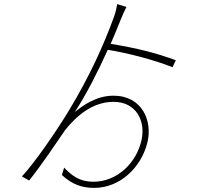

<svg xmlns="http://www.w3.org/2000/svg" viewBox="-20 -860 1040 937"><path d="M534 -393C447 -393 382 -343 345 -313C403 -402 459 -513 506 -617C605 -601 731 -568 822 -532L838 -566C740 -602 649 -625 520 -646C538 -688 555 -728 569 -764C578 -787 589 -810 597 -826L552 -840C549 -823 545 -802 537 -780C483 -631 415 -485 319 -325C259 -225 149 -65 87 1L122 21C179 -49 253 -160 297 -224C346 -286 426 -363 534 -363C644 -363 691 -271 671 -178C647 -66 553 27 435 27C369 27 330 -3 293 -42L282 -6C331 40 381 57 439 57C567 57 669 -44 699 -163C726 -269 674 -393 534 -393Z"/></svg>

Font: Noto Sans CJK HK Thin
Style: Regular
Weight: 100
Designer: Ryoko NISHIZUKA 西塚涼子 (kana, bopomofo & ideographs); Paul D. Hunt (Latin, Greek & Cyrillic); Sandoll Communications 산돌커뮤니
Foundry: Adobe
Version: Version 2.004;hotconv 1.0.118;makeotfexe 2.5.65603